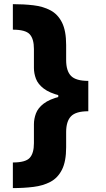

<svg xmlns="http://www.w3.org/2000/svg" viewBox="-20 -791 522 948"><path d="M416 -305.7Q330.6 -305.7 277.3 -318.8Q224.1 -332 195.8 -353.8Q167.5 -375.5 157.5 -402.1Q147.5 -428.7 147.5 -455.6V-549.3Q147.5 -599.1 126.7 -621.8Q106 -644.5 43.5 -644.5V-770.5Q97.7 -770.5 145.3 -764.9Q192.9 -759.3 229.2 -740Q265.6 -720.7 286.1 -679.9Q306.6 -639.2 306.6 -568.8V-494.6Q306.6 -440.9 330.6 -416.3Q354.5 -391.6 416 -391.6ZM43.5 137.7V11.2Q106 11.2 126.7 -11.5Q147.5 -34.2 147.5 -84V-177.7Q147.5 -204.1 157.5 -231Q167.5 -257.8 195.8 -279.5Q224.1 -301.3 277.3 -314.5Q330.6 -327.6 416 -327.6V-241.7Q354.5 -241.7 330.6 -216.8Q306.6 -191.9 306.6 -138.7V-64Q306.6 5.9 286.1 46.6Q265.6 87.4 229.2 106.7Q192.9 126 145.3 131.8Q97.7 137.7 43.5 137.7ZM416 -241.7H267.6V-391.6H416Z"/></svg>

Font: Inter 17pt ExtraBold
Style: Regular
Weight: 800
Version: Version 4.001;git-66647c0bb